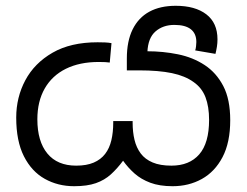

<svg xmlns="http://www.w3.org/2000/svg" viewBox="-20 -632 852 663"><path d="M576 11Q531 11 499 -1Q467 -13 444.5 -33Q422 -53 405 -77Q385 -50 363 -30Q341 -10 311 0.5Q281 11 236 11Q180 11 134.5 -14.5Q89 -40 62.5 -92.5Q36 -145 36 -226Q36 -296 67.5 -355Q99 -414 161.5 -450Q224 -486 317 -486Q330 -486 342.5 -485.5Q355 -485 365 -483L359 -416Q352 -417 343.5 -417.5Q335 -418 321 -418Q255 -418 207.5 -394.5Q160 -371 134.5 -326.5Q109 -282 109 -220Q109 -144 143.5 -102Q178 -60 243 -60Q279 -60 303.5 -70.5Q328 -81 343 -100.5Q358 -120 364.5 -147.5Q371 -175 371 -208V-214H438V-208Q438 -176 444.5 -149Q451 -122 466 -102Q481 -82 507 -71Q533 -60 572 -60Q634 -60 668 -99Q702 -138 702 -218Q702 -264 689.5 -296.5Q677 -329 648 -349Q619 -370 573.5 -379.5Q528 -389 460 -389H418V-430Q418 -490 438 -530.5Q458 -571 495.5 -591.5Q533 -612 587 -612Q654 -612 692.5 -582.5Q731 -553 731 -496Q731 -483 729 -470.5Q727 -458 724 -446L654 -458Q656 -463 657 -472.5Q658 -482 658 -487Q658 -516 639 -531Q620 -546 582 -546Q543 -546 517 -523.5Q491 -501 489 -452L473 -455H488Q543 -455 594.5 -444.5Q646 -434 686.5 -407.5Q727 -381 751 -335Q775 -289 775 -217Q775 -140 748.5 -89.5Q722 -39 677 -14Q632 11 576 11Z"/></svg>

Font: hexlsinhala05
Style: Book
Weight: 400
Designer: Jelle Bosma - Monotype Design Team
Foundry: Monotype Imaging Inc.
Version: Version 2.003